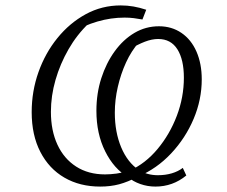

<svg xmlns="http://www.w3.org/2000/svg" viewBox="-20 -681 840 709"><path d="M554 8Q525 8 498 -1.5Q471 -11 453 -27Q401 -57 368.5 -122Q336 -187 336 -272Q336 -336 354 -392Q372 -448 403.5 -491.5Q435 -535 476.5 -559.5Q518 -584 567 -584Q614 -584 650 -559.5Q686 -535 705.5 -490.5Q725 -446 725 -388Q725 -313 695 -242Q665 -171 612 -114.5Q559 -58 490 -29Q452 -9 420 -0.5Q388 8 350 8Q275 8 218 -25Q161 -58 129 -120Q97 -182 97 -267Q97 -344 122 -414.5Q147 -485 192 -540.5Q237 -596 296.5 -628.5Q356 -661 426 -661Q450 -661 473 -657Q496 -653 520 -645L506 -609Q490 -612 474 -614Q458 -616 440 -616Q339 -616 241 -558L308 -595Q264 -553 233 -499Q202 -445 185 -386Q168 -327 168 -268Q168 -199 192 -147Q216 -95 261 -66Q306 -37 368 -37Q387 -37 410 -40Q433 -43 459 -51Q517 -77 562 -131Q607 -185 633 -253.5Q659 -322 659 -394Q659 -461 635 -499Q611 -537 564 -537Q541 -537 515 -527Q489 -517 457 -498L494 -526Q465 -493 445.5 -450.5Q426 -408 415 -360Q404 -312 404 -265Q404 -193 427.5 -137Q451 -81 493 -53Q524 -34 563 -34Q591 -34 614.5 -41Q638 -48 655 -61L668 -33Q618 8 554 8Z"/></svg>

Font: Piazzolla 8pt ExtraLight
Style: Italic
Weight: 250
Italic angle: -11.3°
Designer: Juan Pablo del Peral
Foundry: Huerta Tipografica
Version: Version 2.001